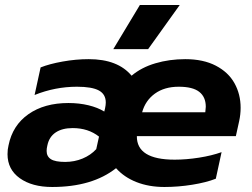

<svg xmlns="http://www.w3.org/2000/svg" viewBox="-20 -731 1004 766"><path d="M538 -711H697L571 -535H432ZM10 -116Q10 -135 14 -151Q30 -231 93.5 -275.5Q157 -320 253 -320Q296 -320 333 -311Q370 -302 396 -286L399 -298Q402 -312 402 -322Q402 -355 374.5 -370Q347 -385 287 -385Q200 -385 118 -352L142 -462Q177 -476 230 -485.5Q283 -495 334 -495Q450 -495 505 -429Q544 -462 600 -478.5Q656 -495 719 -495Q791 -495 841 -469Q891 -443 915.5 -399Q940 -355 940 -301Q940 -274 934 -247L921 -188H526Q525 -94 677 -94Q723 -94 774 -102Q825 -110 864 -124L841 -18Q803 -3 747 6Q691 15 636 15Q574 15 524.5 -4.5Q475 -24 443 -60Q348 15 188 15Q108 15 59 -20Q10 -55 10 -116ZM799 -283Q801 -299 801 -305Q801 -344 775 -364.5Q749 -385 693 -385Q636 -385 598 -357.5Q560 -330 547 -283ZM364 -136 375 -186Q332 -220 270 -220Q228 -220 202 -202.5Q176 -185 169 -151Q166 -139 166 -129Q166 -107 183 -96Q200 -85 240 -85Q277 -85 309.5 -98.5Q342 -112 364 -136Z"/></svg>

Font: Prompt SemiBold
Style: Italic
Weight: 600
Italic angle: -12°
Designer: Katatrad Team
Foundry: CadsonDemak
Version: Version 1.001